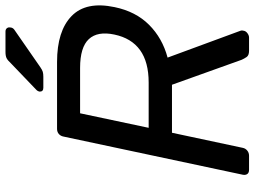

<svg xmlns="http://www.w3.org/2000/svg" viewBox="-134 -794 928 700"><g transform="rotate(-90 330.0 -444.0)"><path d="M61 0Q50 0 45.5 -6.5Q41 -13 43 -23L182 -676Q184 -687 191.5 -693.5Q199 -700 210 -700H454Q567 -700 621.5 -647Q676 -594 654 -490Q638 -413 589.5 -364.5Q541 -316 470 -297L568 -31Q569 -28 569 -26Q569 -24 568 -20Q567 -12 559 -6Q551 0 543 0H495Q478 0 472 -9Q466 -18 462 -27L371 -281H196L141 -23Q139 -13 131 -6.5Q123 0 112 0ZM214 -366H379Q454 -366 497.5 -397.5Q541 -429 554 -491Q567 -552 537.5 -584Q508 -616 432 -616H267ZM360 -750Q346 -750 346 -763Q347 -771 354 -777L450 -869Q460 -880 468 -884Q476 -888 491 -888H565Q573 -888 577 -883Q581 -878 580 -872Q580 -862 572 -856L435 -761Q425 -754 418 -752Q411 -750 400 -750Z"/></g></svg>

Font: Rubik
Style: Italic
Weight: 400
Italic angle: -12°
Designer: Hubert and Fischer
Foundry: Hubert and Fischer
Version: Version 2.300;gftools[0.9.30]